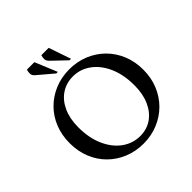

<svg xmlns="http://www.w3.org/2000/svg" viewBox="-219 -1046 1241 1241"><g transform="rotate(-45 401.5 -426.0)"><path d="M401 10Q329 10 267.5 -15.5Q206 -41 160.5 -86.5Q115 -132 90 -194Q65 -256 65 -330Q65 -404 90 -466Q115 -528 160.5 -573.5Q206 -619 267.5 -644.5Q329 -670 401 -670Q473 -670 534.5 -644.5Q596 -619 641.5 -573.5Q687 -528 712.5 -466Q738 -404 738 -330Q738 -256 712.5 -194Q687 -132 641.5 -86.5Q596 -41 534.5 -15.5Q473 10 401 10ZM421 -40Q482 -40 528 -72Q574 -104 600 -162Q626 -220 626 -299Q626 -396 594 -468.5Q562 -541 507 -581Q452 -621 385 -621Q324 -621 277 -589.5Q230 -558 203.5 -500Q177 -442 177 -363Q177 -266 209.5 -193Q242 -120 297.5 -80Q353 -40 421 -40ZM323 -710 218 -799Q201 -813 201 -830Q201 -847 206 -862H274L337 -710ZM443 -710 350 -799Q333 -815 333 -831Q333 -847 338 -862H405L457 -710Z"/></g></svg>

Font: Spectral Medium
Style: Regular
Weight: 500
Designer: Jean-Baptiste Levee
Foundry: Production Type
Version: Version 2.001